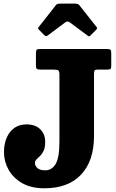

<svg xmlns="http://www.w3.org/2000/svg" viewBox="-20 -1020 641 1058"><path d="M2 -181Q2 -249.5 35.2 -292Q68.5 -334.5 126 -334.5Q175 -334.5 202 -307.5Q229 -280.5 229 -239Q229 -207.5 220.5 -189.5Q212 -171.5 200.8 -160.8Q189.5 -150 181 -141.5Q172.5 -133 172.5 -121Q172.5 -108 185 -94.8Q197.5 -81.5 229.5 -81.5Q266 -81.5 286.8 -116.5Q307.5 -151.5 307.5 -240V-607.5Q307.5 -627 301.8 -631.8Q296 -636.5 276 -636.5H205.5Q189 -636.5 183.5 -640Q178 -643.5 178 -660.5V-723.5Q178 -741 182 -745.5Q186 -750 203 -750H569Q583 -750 588 -746.2Q593 -742.5 593 -727.5V-656.5Q593 -642.5 588.2 -639.5Q583.5 -636.5 569.5 -636.5H517.5Q504 -636.5 501 -631.2Q498 -626 498 -611.5V-270Q498 -133.5 427 -58Q356 17.5 224.5 17.5Q151 17.5 101.5 -11.2Q52 -40 27 -85.2Q2 -130.5 2 -181ZM223.5 -826.5 195.5 -855.5Q189.5 -861 189.5 -863.5Q189.5 -866 194 -872L288 -991.5Q292.5 -997.5 298.2 -998.8Q304 -1000 314.5 -1000H394Q410 -1000 417 -991.5L513 -870Q518.5 -864.5 510 -856L478.5 -824.5Q473 -819 471 -819.2Q469 -819.5 462.5 -824L365 -896.5Q352 -906 340 -897L241.5 -823.5Q233 -817.5 223.5 -826.5Z"/></svg>

Font: Besley* Narrow Heavy
Style: Regular
Weight: 800
Width: 4
Designer: Owen Earl
Foundry: indestructible type*
Version: Version 3.000; ttfautohint (v1.8.3)